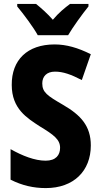

<svg xmlns="http://www.w3.org/2000/svg" viewBox="-20 -1002 515 981"><path d="M173 -822H328C352 -863 401 -931 432 -969V-982H338C311 -962 280 -937 250 -901C220 -935 189 -962 164 -982H68V-969C99 -932 152 -861 173 -822ZM444 -259C444 -358 393 -414 301 -467C222 -513 196 -530 196 -576C196 -611 218 -636 261 -636C302 -636 342 -622 398 -593L444 -725C378 -758 319 -775 259 -775C119 -775 39 -695 40 -568C40 -446 118 -399 184 -356C255 -313 287 -289 287 -247C287 -210 266 -181 213 -181C158 -181 94 -206 34 -240V-84C93 -54 152 -41 214 -41C356 -41 444 -128 444 -259Z"/></svg>

Font: Noto Sans Tamil UI Condensed ExtraBold
Style: Regular
Weight: 800
Width: 3
Designer: Jelle Bosma - Monotype Design Team
Foundry: Monotype Imaging Inc.
Version: Version 2.004